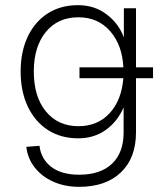

<svg xmlns="http://www.w3.org/2000/svg" viewBox="-20 -562 640 744"><path d="M287 162Q231 162 186.5 142Q142 122 114.5 87Q87 52 82 7L133 3Q139 54 178.5 84.5Q218 115 287 115Q369 115 414 72.5Q459 30 459 -49V-146Q436 -92 390.5 -59Q345 -26 283 -26Q216 -26 166 -58Q116 -90 88 -148.5Q60 -207 60 -285Q60 -362 87.5 -420Q115 -478 165 -510Q215 -542 282 -542Q346 -542 393 -506.5Q440 -471 460 -417V-530H507V-301H573V-259H507V-49Q507 50 448.5 106Q390 162 287 162ZM284 -73Q358 -73 404.5 -123Q451 -173 458 -259H288V-301H458Q454 -387 407 -441Q360 -495 284 -495Q204 -495 157.5 -438Q111 -381 111 -285Q111 -187 158 -130Q205 -73 284 -73Z"/></svg>

Font: Geist Mono UltraLight
Style: Regular
Weight: 200
Monospace: yes
Designer: Basement.studio, Andrés Briganti, Mateo Zaragoza
Foundry: Basement.studio, Vercel, Andrés Briganti, Guido Ferreyra, Mateo Zaragoza
Version: Version 1.400; ttfautohint (v1.8.4.7-5d5b)